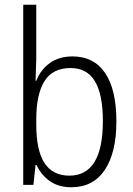

<svg xmlns="http://www.w3.org/2000/svg" viewBox="-20 -780 561 810"><path d="M133 -531Q133 -514 130 -439H133Q152 -487 191 -514.5Q230 -542 286 -542Q376 -542 423.5 -472Q471 -402 471 -268Q471 -136 422 -63Q373 10 281 10Q228 10 191.5 -15Q155 -40 134 -84H130L121 0H78V-760H133ZM133 -276V-254Q133 -146 167.5 -92.5Q202 -39 273 -39Q343 -39 378.5 -96.5Q414 -154 414 -269Q414 -381 380.5 -437Q347 -493 278 -493Q202 -493 167.5 -437.5Q133 -382 133 -276Z"/></svg>

Font: Noto Sans UI NarrowLight
Style: Regular
Weight: 300
Width: 4
Designer: Monotype Design Team
Foundry: Monotype Imaging Inc.
Version: Version 1.001